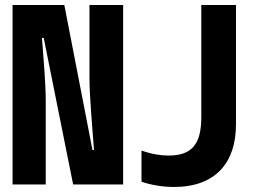

<svg xmlns="http://www.w3.org/2000/svg" viewBox="-20 -734 1040 764"><path d="M30 0H162V-333C162 -398 154 -494 147 -583H154L271 0H470V-714H336V-421C336 -351 349 -209 354 -137H348L236 -714H30ZM672 10C839 10 919 -88 919 -239V-714H781V-267C781 -159 742 -115 651 -115C621 -115 585 -120 543 -135V-11C583 3 630 10 672 10Z"/></svg>

Font: Noto Sans Mono ExtraCondensed ExtraBold
Style: Regular
Weight: 800
Width: 2
Designer: Monotype Design Team
Foundry: Monotype Imaging Inc.
Version: Version 2.014